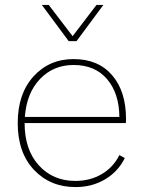

<svg xmlns="http://www.w3.org/2000/svg" viewBox="-20 -750 582 780"><path d="M291 -583H259L150 -730H178L275 -603L372 -730H400ZM492 -266Q492 -254 491 -250H80Q80 -142 137.5 -78.5Q195 -15 286 -15Q346 -15 393 -42.5Q440 -70 465 -120L487 -108Q460 -53 407 -21.5Q354 10 287 10Q184 10 118 -60Q52 -130 52 -250Q52 -369 116 -439.5Q180 -510 279 -510Q379 -510 435.5 -444.5Q492 -379 492 -266ZM279 -486Q197 -486 142.5 -429Q88 -372 81 -275H465Q464 -371 415 -428.5Q366 -486 279 -486Z"/></svg>

Font: Elaine Sans ExtraLight
Style: Regular
Weight: 275
Designer: Wei Huang
Foundry: Wei Huang
Version: Version 2.001;December 24, 2019;FontCreator 12.0.0.2547 64-b